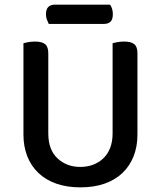

<svg xmlns="http://www.w3.org/2000/svg" viewBox="-20 -793 693 827"><path d="M572 -213Q572 -162 555.5 -120Q539 -78 507.5 -48Q476 -18 430.5 -2Q385 14 326 14Q268 14 222.5 -2Q177 -18 145.5 -48Q114 -78 97.5 -120Q81 -162 81 -213V-607Q88 -609 102 -611.5Q116 -614 131 -614Q160 -614 174 -603Q188 -592 188 -564V-219Q188 -148 227.5 -111Q267 -74 326 -74Q356 -74 381 -83.5Q406 -93 425 -111Q444 -129 454.5 -156Q465 -183 465 -219V-607Q472 -609 486 -611.5Q500 -614 515 -614Q544 -614 558 -603Q572 -592 572 -564ZM190 -690Q186 -698 182 -708.5Q178 -719 178 -731Q178 -754 188.5 -763.5Q199 -773 216 -773H454Q466 -756 466 -732Q466 -709 456 -699.5Q446 -690 428 -690Z"/></svg>

Font: Baloo 2 Medium
Style: Regular
Weight: 500
Designer: Sarang Kulkarni and Ek Type
Foundry: Ek Type
Version: Version 1.640;hotconv 1.0.111;makeotfexe 2.5.65597; ttfautoh